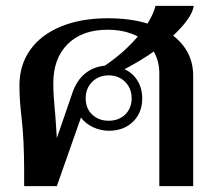

<svg xmlns="http://www.w3.org/2000/svg" viewBox="-20 -632 742 652"><path d="M636 -375V0H521V-384Q521 -424 502 -457Q460 -427 403 -397Q431 -384 447 -358Q463 -332 463 -298Q463 -249 431.5 -218.5Q400 -188 350 -188Q321 -188 295 -200.5Q269 -213 255 -233L173 0H62V-55Q62 -156 53 -235Q46 -292 46 -342Q46 -411 82.5 -462.5Q119 -514 187 -542Q255 -570 346 -570Q423 -570 481 -552Q502 -586 508 -612H638Q635 -591 616.5 -565Q598 -539 568 -511Q636 -458 636 -375ZM448 -508Q405 -531 345 -531Q259 -531 210 -482.5Q161 -434 161 -349Q161 -311 166 -260L168 -238L173 -163L226 -317Q240 -358 268 -381.5Q296 -405 336 -409Q400 -452 448 -508ZM349 -376Q315 -376 293 -354Q271 -332 271 -298Q271 -264 293 -243Q315 -222 349 -222Q383 -222 405 -243Q427 -264 427 -298Q427 -332 405 -354Q383 -376 349 -376Z"/></svg>

Font: Fahkwang Medium
Style: Regular
Weight: 500
Version: Version 1.000; ttfautohint (v1.6)